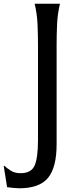

<svg xmlns="http://www.w3.org/2000/svg" viewBox="-110 -795 412 1031"><path d="M212 -775Q199 -721 196.5 -665Q194 -609 194 -553V-20Q194 104 148 160Q102 216 -7 216Q-19 216 -39.5 214Q-60 212 -72 210L-90 96L-87 95Q-72 109 -51 122Q-30 135 0 135Q58 135 76 93.5Q94 52 94 -42V-553Q94 -609 91.5 -665Q89 -721 76 -775Z"/></svg>

Font: Faculty Glyphic
Style: Regular
Weight: 400
Designer: Koto Studio, Dylan Young
Foundry: Koto Studio
Version: Version 1.004; ttfautohint (v1.8.4.7-5d5b)